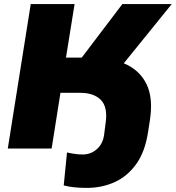

<svg xmlns="http://www.w3.org/2000/svg" viewBox="-20 -725 858 937"><path d="M404 192Q336 192 291 180L307 19Q324 23 344 26Q364 29 383 29Q423 29 452.5 3Q482 -23 488 -67L496 -129Q506 -203 472 -237.5Q438 -272 371 -272H275L232 0H18L130 -705H344L302 -444H379L577 -705H818L584 -416Q660 -385 694.5 -315.5Q729 -246 711 -135L702 -77Q687 18 643.5 77.5Q600 137 538 164.5Q476 192 404 192Z"/></svg>

Font: Winston Black
Style: Italic
Weight: 900
Italic angle: -9°
Designer: Original fonts by Vernon Adams / Changes by Cristiano Sobral
Foundry: VOriginal fonts by Vernon Adams / Changes by Cristiano Sobral
Version: Version 2.503;July 17, 2020;FontCreator 13.0.0.2655 64-bit